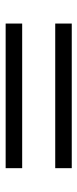

<svg xmlns="http://www.w3.org/2000/svg" viewBox="188 -678 280 697"><g transform="rotate(90 328.5 -330.0)"><path d="M66 -450H591V-390H66ZM66 -270H591V-210H66Z"/></g></svg>

Font: El Messiri
Style: Regular
Weight: 400
Designer: Mohamed Gaber
Foundry: Kief Type Foundry
Version: Version 2.006